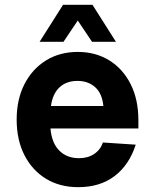

<svg xmlns="http://www.w3.org/2000/svg" viewBox="-20 -763 640 795"><path d="M304 12Q228 12 171 -22.5Q114 -57 81.5 -120Q49 -183 49 -268Q49 -351 81 -414Q113 -477 170 -512.5Q227 -548 302 -548Q376 -548 432.5 -513Q489 -478 521 -414.5Q553 -351 553 -265V-231H189Q194 -171 225.5 -139.5Q257 -108 307 -108Q344 -108 370 -125.5Q396 -143 406 -173L542 -164Q515 -80 454.5 -34Q394 12 304 12ZM191 -324H408Q403 -376 374 -402Q345 -428 301 -428Q255 -428 226.5 -401.5Q198 -375 191 -324ZM144 -590 241 -743H363L460 -590H361L302 -678L243 -590Z"/></svg>

Font: Geist Mono
Style: Bold
Weight: 700
Monospace: yes
Designer: Basement.studio, Andrés Briganti, Mateo Zaragoza
Foundry: Basement.studio, Vercel, Andrés Briganti, Guido Ferreyra, Mateo Zaragoza
Version: Version 1.500; ttfautohint (v1.8.4.7-5d5b)